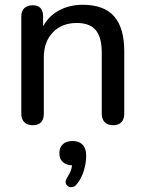

<svg xmlns="http://www.w3.org/2000/svg" viewBox="-20 -516 609 802"><path d="M69 -41V-447Q69 -470 81.5 -482Q94 -494 117 -494Q160 -494 160 -447V-406Q184 -450 227.5 -473Q271 -496 326 -496Q414 -496 456.5 -448Q499 -400 499 -302V-41Q499 -18 487 -5.5Q475 7 453 7Q430 7 417.5 -5.5Q405 -18 405 -41V-296Q405 -360 380 -390Q355 -420 301 -420Q238 -420 200.5 -380.5Q163 -341 163 -276V-41Q163 7 117 7Q94 7 81.5 -5.5Q69 -18 69 -41ZM277 266Q268 266 261 259.5Q254 253 254 244Q254 236 262 223Q278 199 281 175Q255 173 241.5 160Q228 147 228 124Q228 100 242.5 86.5Q257 73 283 73Q310 73 325 88.5Q340 104 340 134Q340 165 330 197.5Q320 230 301 253Q291 266 277 266Z"/></svg>

Font: SN Pro
Style: Regular
Weight: 400
Designer: Tobias Whetton
Foundry: Supernotes
Version: Version 1.003